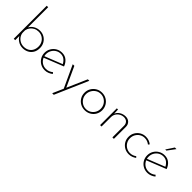

<svg xmlns="http://www.w3.org/2000/svg" viewBox="135 -1842 3112 3112"><g transform="rotate(45 1690.5 -286.0)"><path d="M300 7Q239 7 189.5 -26.5Q140 -60 118 -110L125 -135V0H92V-756H125V-263L121 -284Q143 -334 193 -364Q243 -394 303 -394Q358 -394 402.5 -368Q447 -342 473.5 -296.5Q500 -251 500 -194Q500 -129 472.5 -84Q445 -39 399.5 -16Q354 7 300 7ZM296 -22Q348 -22 386.5 -44Q425 -66 445.5 -105Q466 -144 466 -194Q466 -241 445 -280Q424 -319 385.5 -343Q347 -367 296 -367Q252 -367 216 -348.5Q180 -330 156 -298.5Q132 -267 125 -227V-174Q127 -134 150 -99.5Q173 -65 211 -43.5Q249 -22 296 -22Z M807 7Q749 7 703.5 -19.5Q658 -46 631.5 -91.5Q605 -137 605 -193Q605 -249 632 -295Q659 -341 705 -368Q751 -395 807 -395Q874 -395 919.5 -356.5Q965 -318 986 -258L644 -122L634 -147L957 -275L949 -263Q930 -305 893.5 -336Q857 -367 805 -367Q758 -367 720 -344Q682 -321 659.5 -281.5Q637 -242 637 -194Q637 -149 658.5 -109.5Q680 -70 718 -46Q756 -22 807 -22Q841 -22 871.5 -34.5Q902 -47 925 -67L944 -44Q916 -21 880.5 -7Q845 7 807 7Z M1157 184 1406 -384H1440L1193 184ZM1240 5 1060 -384H1097L1267 -14Z M1521 -194Q1521 -249 1548 -295Q1575 -341 1621 -368Q1667 -395 1723 -395Q1781 -395 1827 -368Q1873 -341 1899.5 -295Q1926 -249 1926 -194Q1926 -138 1899.5 -92Q1873 -46 1826.5 -19.5Q1780 7 1723 7Q1666 7 1620.5 -19Q1575 -45 1548 -90Q1521 -135 1521 -194ZM1554 -193Q1554 -145 1576.5 -106.5Q1599 -68 1637.5 -44.5Q1676 -21 1723 -21Q1770 -21 1808.5 -44Q1847 -67 1869.5 -106Q1892 -145 1892 -193Q1892 -241 1869.5 -280Q1847 -319 1808.5 -342.5Q1770 -366 1723 -366Q1674 -366 1636 -341.5Q1598 -317 1576 -277Q1554 -237 1554 -193Z M2098 -384 2103 -262 2098 -281Q2115 -333 2162 -363Q2209 -393 2266 -393Q2320 -393 2353 -361Q2386 -329 2387 -279V0H2353V-271Q2352 -311 2327.5 -337Q2303 -363 2258 -365Q2217 -365 2182 -346Q2147 -327 2125.5 -293.5Q2104 -260 2104 -215V0H2071V-384Z M2861 -37Q2834 -17 2801.5 -5Q2769 7 2733 7Q2675 7 2629.5 -19.5Q2584 -46 2557.5 -90.5Q2531 -135 2531 -192Q2531 -249 2558 -294.5Q2585 -340 2630.5 -366.5Q2676 -393 2730 -393Q2769 -393 2802.5 -381Q2836 -369 2861 -348L2843 -325Q2821 -343 2792.5 -354Q2764 -365 2732 -365Q2685 -365 2647 -342Q2609 -319 2586.5 -279.5Q2564 -240 2564 -192Q2564 -145 2586.5 -106Q2609 -67 2648 -44Q2687 -21 2734 -21Q2765 -21 2792.5 -31Q2820 -41 2842 -58Z M3159 7Q3101 7 3055.5 -19.5Q3010 -46 2983.5 -91.5Q2957 -137 2957 -193Q2957 -249 2984 -295Q3011 -341 3057 -368Q3103 -395 3159 -395Q3226 -395 3271.5 -356.5Q3317 -318 3338 -258L2996 -122L2986 -147L3309 -275L3301 -263Q3282 -305 3245.5 -336Q3209 -367 3157 -367Q3110 -367 3072 -344Q3034 -321 3011.5 -281.5Q2989 -242 2989 -194Q2989 -149 3010.5 -109.5Q3032 -70 3070 -46Q3108 -22 3159 -22Q3193 -22 3223.5 -34.5Q3254 -47 3277 -67L3296 -44Q3268 -21 3232.5 -7Q3197 7 3159 7ZM3222 -600 3123 -467H3097L3185 -600Z"/></g></svg>

Font: Josefin Sans Thin ExtraLight
Style: Regular
Weight: 250
Version: Version 2.001